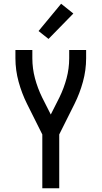

<svg xmlns="http://www.w3.org/2000/svg" viewBox="-20 -1001 540 1021"><path d="M205 0V-286L124 -448Q96 -504 79 -566Q62 -628 62 -691V-735H152V-691Q152 -637 166 -584.5Q180 -532 204 -483L250 -392L296 -483Q320 -532 334 -584.5Q348 -637 348 -691V-735H438V-691Q438 -628 421 -566Q404 -504 376 -448L295 -286V0ZM238 -794 185 -836 305 -981 370 -929Z"/></svg>

Font: Iosevka Curly Medium
Style: Regular
Weight: 500
Monospace: yes
Designer: Belleve Invis
Foundry: Belleve Invis
Version: Version 22.1.2; ttfautohint (v1.8.4)